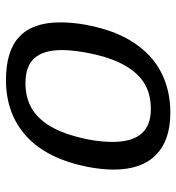

<svg xmlns="http://www.w3.org/2000/svg" viewBox="6 -584 588 640"><g transform="rotate(-90 300.0 -264.0)"><path d="M244.1 9.8Q152.3 9.8 103.5 -38.3Q54.7 -86.4 54.7 -179.2Q54.7 -217.8 63.5 -264.6Q90.3 -400.9 165.3 -469.5Q240.2 -538.1 353.5 -538.1Q450.7 -538.1 498 -493.2Q545.4 -448.2 545.4 -357.4Q545.4 -291.5 524.9 -218.5Q504.4 -145.5 464.8 -93.8Q425.3 -42 369.1 -16.1Q313 9.8 244.1 9.8ZM453.1 -351.6Q453.1 -412.6 426.5 -442.9Q399.9 -473.1 342.3 -473.1Q277.8 -473.1 235.6 -435.5Q193.4 -397.9 170.2 -323.2Q147 -248.5 147 -182.1Q147 -55.2 255.9 -55.2Q305.2 -55.2 339.8 -75.4Q374.5 -95.7 399.7 -138.2Q424.8 -180.7 439 -243.4Q453.1 -306.2 453.1 -351.6Z"/></g></svg>

Font: Cousine
Style: Italic
Weight: 400
Italic angle: -12°
Monospace: yes
Designer: Steve Matteson
Foundry: Monotype Imaging Inc.
Version: Version 1.21